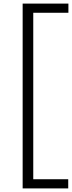

<svg xmlns="http://www.w3.org/2000/svg" viewBox="-20 -828 400 1068"><path d="M106 220V-808H360.5V-757H165V169H359.5V220Z"/></svg>

Font: Encode Sans Semi Expanded Light
Style: Regular
Weight: 300
Width: 6
Designer: Multiple Designers
Foundry: Impallari Type
Version: Version 3.000; ttfautohint (v1.8.3) -l 8 -r 50 -G 200 -x 14 